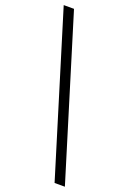

<svg xmlns="http://www.w3.org/2000/svg" viewBox="-165 -765 656 981"><g transform="rotate(20 163.5 -275.0)"><path d="M325 160 58 -710H2L269 160Z"/></g></svg>

Font: Adobe Variable Font Prototype
Style: Regular
Weight: 389
Designer: Frank Grießhammer
Foundry: Adobe
Version: Version 1.004;hotconv 1.0.113;makeotfexe 2.5.65598